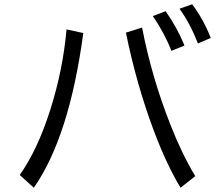

<svg xmlns="http://www.w3.org/2000/svg" viewBox="-20 -882 1039 906"><path d="M73.2 -56.2Q158.2 -177.2 217.8 -365.7Q277.3 -553.7 293.9 -743.2L373 -726.1Q307.6 -237.3 139.6 3.9ZM832 3.9Q765.6 -106 706.1 -264.6Q624 -483.4 574.2 -728L650.4 -752Q696.3 -515.6 784.2 -293.5Q837.9 -156.2 901.4 -50.8ZM789.1 -642.1Q756.8 -724.6 701.2 -806.2L761.7 -829.1Q816.4 -751 850.6 -667ZM914.1 -676.8Q877.9 -770 827.1 -840.8L886.7 -861.8Q938.5 -793.9 974.6 -703.1Z"/></svg>

Font: UDEV Gothic 35
Style: Regular
Weight: 400
Version: v2.1.0; ttfautohint (v1.8.4.7-5d5b-dirty) -l 6 -r 45 -G 200 